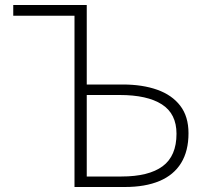

<svg xmlns="http://www.w3.org/2000/svg" viewBox="-20 -748 828 768"><path d="M278 0V-685H33V-728H327V-410H471Q550 -410 609 -389Q668 -368 701 -325Q734 -282 734 -215Q734 -144 704.5 -96Q675 -48 618 -24Q561 0 479 0ZM327 -42H466Q575 -42 630.5 -83Q686 -124 686 -213Q686 -293 627.5 -330.5Q569 -368 459 -368H327Z"/></svg>

Font: Noto Sans KR ExtraLight
Style: Regular
Weight: 250
Designer: Ryoko NISHIZUKA  (kana, bopomofo & ideographs); Paul D. Hunt (Latin, Greek & Cyrillic); Sandoll Communications , Soo-you
Foundry: Adobe
Version: Version 2.004-H2;hotconv 1.0.118;makeotfexe 2.5.65603